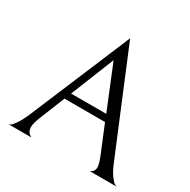

<svg xmlns="http://www.w3.org/2000/svg" viewBox="-161 -871 1010 1022"><g transform="rotate(30 344.0 -360.0)"><path d="M460 -267H211L147 -108Q132 -70 132 -47Q132 -14 162 0H19Q24 0 32 -4.5Q40 -9 57 -33Q74 -57 92 -99L353 -720L612 -96Q628 -58 645.5 -34.5Q663 -11 672 -6Q681 -1 687 0H521Q546 -12 546 -37Q546 -58 530 -97ZM228 -308H444L335 -575Z"/></g></svg>

Font: Bellefair
Style: Regular
Weight: 400
Designer: Nick Shinn, Liron Lavi Turkenic
Foundry: Shinntype
Version: Version 1.003;PS 001.003;hotconv 1.0.88;makeotf.lib2.5.64775